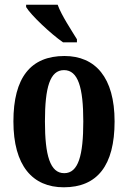

<svg xmlns="http://www.w3.org/2000/svg" viewBox="-20 -786 544 816"><path d="M248 -606H307V-619C284 -657 241 -721 225 -766H91V-756C112 -721 196 -642 248 -606ZM251 10C393 10 467 -82 467 -270C467 -457 385 -548 254 -548C111 -548 37 -457 37 -270C37 -82 118 10 251 10ZM253 -50C193 -50 171 -125 171 -270C171 -414 192 -488 252 -488C312 -488 334 -414 334 -270C334 -125 313 -50 253 -50Z"/></svg>

Font: Noto Serif Georgian ExtraCondensed Bold
Style: Regular
Weight: 700
Width: 2
Designer: Monotype Design Team, Akaki Razmadze
Foundry: Google LLC
Version: Version 2.003